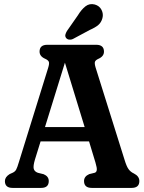

<svg xmlns="http://www.w3.org/2000/svg" viewBox="-20 -919 706 939"><path d="M218.5 -33.5Q218.5 0 181 0H41.5Q4 0 4 -33.5Q4 -53 27 -67.5L42.5 -74.5Q54 -80 59.2 -89.8Q64.5 -99.5 72.5 -126.5L215.5 -587Q222 -608 219 -616.2Q216 -624.5 202 -631Q173.5 -643 173.5 -666.5Q173.5 -700 211.5 -700H450.5Q488.5 -700 488.5 -666.5Q488.5 -643 460.5 -631Q447.5 -625 444.5 -617Q441.5 -609 447.5 -589L588.5 -139.5Q598.5 -106 608.5 -92Q618.5 -78 635 -70.5Q661.5 -57 661.5 -33.5Q661.5 0 623.5 0H429Q391 0 391 -33.5Q391 -56.5 416.5 -67.5L443 -74Q451.5 -76.5 453.2 -86.8Q455 -97 447 -123.5L415.5 -227.5H178.5L151 -139Q141.5 -107 145 -93.5Q148.5 -80 165 -74L193.5 -67Q218.5 -56.5 218.5 -33.5ZM200 -297.5H394L297.5 -612.5ZM360.5 -843.5Q378.5 -873 398.2 -888.2Q418 -903.5 443.5 -897Q466.5 -890.5 476.5 -870.8Q486.5 -851 481 -830.5Q475.5 -809.5 461 -797Q446.5 -784.5 419 -772.5L336 -728Q327.5 -724 318.2 -725.2Q309 -726.5 303.5 -733Q297.5 -741 299.8 -749.8Q302 -758.5 307.5 -767.5Z"/></svg>

Font: Fraunces 144pt S100 SemiBold
Style: Regular
Weight: 600
Version: Version 1.000; ttfautohint (v1.8.3)